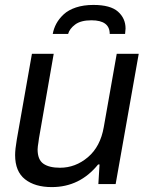

<svg xmlns="http://www.w3.org/2000/svg" viewBox="-20 -743 602 775"><path d="M356.9 -723.1Q425.8 -723.1 456.3 -696Q486.8 -668.9 486.8 -627.9Q486.8 -621.6 484.9 -606H422.9Q422.9 -661.1 349.1 -661.1Q306.2 -661.1 283.4 -644Q260.7 -627 254.9 -606H192.9Q196.8 -627.9 207.5 -647.7Q218.3 -667.5 237.1 -685.1Q255.9 -702.6 286.6 -712.9Q317.4 -723.1 356.9 -723.1ZM189 12.2Q121.1 12.2 81.1 -19.3Q41 -50.8 41 -117.2Q41 -140.1 47.9 -180.2L108.9 -525.9H196.8L137.2 -184.1Q136.7 -178.7 135.3 -169.4Q133.8 -160.2 132.8 -153.1Q131.8 -146 131.8 -140.1Q131.8 -98.6 155 -82.3Q178.2 -65.9 222.2 -65.9Q284.7 -65.9 335 -108.6Q385.3 -151.4 398.9 -230L451.2 -525.9H540L446.8 0H377L381.8 -79.1H376Q302.2 12.2 189 12.2Z"/></svg>

Font: Archivo
Style: Italic
Weight: 400
Italic angle: -10°
Designer: Hector Gatti
Foundry: Omnibus-Type
Version: Version 2.001